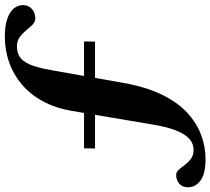

<svg xmlns="http://www.w3.org/2000/svg" viewBox="-118 -677 870 794"><g transform="rotate(-90 317.0 -280.0)"><path d="M100 -322 100.5 -367.5H542.5L542 -322ZM56.5 135Q-5 135 -32.8 114Q-60.5 93 -60.5 63Q-60.5 39 -45.5 26.2Q-30.5 13.5 -9.5 13.5Q2.5 13.5 12 24.2Q21.5 35 32 49.2Q42.5 63.5 57.2 74.5Q72 85.5 94 85.5Q109 85.5 123.8 78.8Q138.5 72 152.2 54.2Q166 36.5 177.8 4Q189.5 -28.5 198.5 -80.5L255 -415.5Q267 -486.5 295.8 -538.8Q324.5 -591 366 -625.8Q407.5 -660.5 457.5 -677.8Q507.5 -695 562 -695Q607 -695 636 -685Q665 -675 679 -658Q693 -641 693 -621Q693 -596.5 676.5 -582.8Q660 -569 637.5 -569Q623.5 -569 612 -580.5Q600.5 -592 588.2 -607Q576 -622 560.5 -633.5Q545 -645 522.5 -645Q498 -645 479.5 -633.8Q461 -622.5 447.5 -592Q434 -561.5 424 -503.5L371 -204Q354.5 -111.5 323 -46.5Q291.5 18.5 248.8 58.2Q206 98 156.8 116.5Q107.5 135 56.5 135Z"/></g></svg>

Font: Newsreader 36pt
Style: Bold
Weight: 700
Designer: Hugues Gentile
Foundry: Production Type
Version: Version 1.003